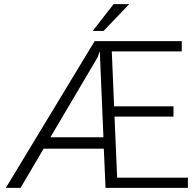

<svg xmlns="http://www.w3.org/2000/svg" viewBox="-20 -910 951 930"><path d="M890.1 0H491.2L482.9 -189.9H191.4L79.6 0H8.3L438.5 -710.9H860.4V-661.1H521.5L532.7 -395H820.3V-345.2H534.7L547.4 -49.3H890.1ZM224.1 -245.1H481L463.4 -659.2H461.9L453.6 -633.8ZM530.3 -890.1H606L481.9 -760.3H429.2Z"/></svg>

Font: Roboto Web
Style: Light
Weight: 300
Designer: Google
Version: Version 1.200310; 2013